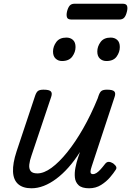

<svg xmlns="http://www.w3.org/2000/svg" viewBox="-20 -997 705 1032"><path d="M149 15Q103 15 77.5 -7.5Q52 -30 50 -74.5Q48 -119 69 -183L169 -483Q176 -503 185.5 -509Q195 -515 214 -515Q245 -515 253.5 -505.5Q262 -496 255 -476L149 -160Q140 -135 137.5 -113Q135 -91 144.5 -78Q154 -65 181 -65Q216 -65 257 -95Q298 -125 341.5 -179Q385 -233 427 -306.5Q469 -380 505 -468L510 -483Q517 -503 526.5 -509Q536 -515 555 -515Q586 -515 594.5 -505.5Q603 -496 596 -476L473 -103Q467 -85 466.5 -76Q466 -67 470 -64Q474 -61 479 -61Q489 -61 499 -67.5Q509 -74 520 -86Q531 -98 544 -115Q553 -127 564 -127Q575 -127 588 -119Q601 -109 604.5 -100.5Q608 -92 601 -83Q591 -67 571.5 -44Q552 -21 523.5 -3Q495 15 459 15Q420 15 402.5 -1.5Q385 -18 382.5 -43Q380 -68 385.5 -96Q391 -124 399 -148L410 -180Q380 -133 348 -97Q316 -61 282.5 -36Q249 -11 215.5 2Q182 15 149 15ZM313 -669Q293 -669 279 -682Q265 -695 265 -720Q265 -747 282.5 -771Q300 -795 337 -795Q358 -795 372 -782.5Q386 -770 386 -744Q386 -717 368.5 -693Q351 -669 313 -669ZM552 -669Q531 -669 517 -682Q503 -695 503 -720Q503 -747 520.5 -771Q538 -795 575 -795Q596 -795 610 -782.5Q624 -770 624 -744Q624 -717 607 -693Q590 -669 552 -669ZM364 -892Q344 -892 340 -904Q336 -916 340 -934Q345 -955 354 -966Q363 -977 381 -977H639Q659 -977 663 -965Q667 -953 662 -934Q657 -913 648 -902.5Q639 -892 621 -892Z"/></svg>

Font: Playwrite US Trad
Style: Regular
Weight: 400
Designer: Veronika Burian, José Scaglione
Foundry: TypeTogether
Version: Version 1.002